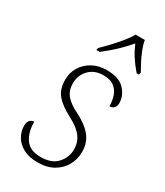

<svg xmlns="http://www.w3.org/2000/svg" viewBox="-194 -845 800 933"><g transform="rotate(30 206.5 -378.0)"><path d="M177 10Q129 10 97 -7.5Q65 -25 49 -53Q33 -81 33 -111Q33 -134 43 -143.5Q53 -153 66 -153Q66 -94 92 -57Q118 -20 178 -20Q239 -20 270 -54Q301 -88 301 -133Q301 -172 278.5 -202.5Q256 -233 205 -259Q149 -288 121.5 -320Q94 -352 94 -405Q94 -446 114 -478Q134 -510 168.5 -528.5Q203 -547 247 -547Q316 -547 347.5 -513Q379 -479 379 -437Q379 -421 370 -411Q361 -401 345 -401Q345 -431 336 -457.5Q327 -484 305.5 -500.5Q284 -517 245 -517Q195 -517 165 -485.5Q135 -454 135 -409Q135 -370 156.5 -343.5Q178 -317 227 -293Q280 -267 310.5 -231Q341 -195 341 -142Q341 -102 322.5 -67.5Q304 -33 267.5 -11.5Q231 10 177 10ZM156 -619Q176 -638 200.5 -664Q225 -690 247 -717Q269 -744 281 -766H333Q336 -744 346.5 -717Q357 -690 370.5 -664Q384 -638 395 -619L392 -606H379Q351 -639 333.5 -666Q316 -693 301 -728Q271 -693 242.5 -666Q214 -639 172 -606H153Z"/></g></svg>

Font: Noto Serif ExtraLight
Style: Italic
Weight: 200
Italic angle: -12°
Designer: Monotype Design Team
Foundry: Monotype Imaging Inc.
Version: Version 2.014; ttfautohint (v1.8.4.7-5d5b)